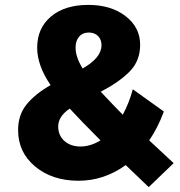

<svg xmlns="http://www.w3.org/2000/svg" viewBox="-20 -730 737 785"><path d="M588 35 494 -55Q405 9 301 9Q194 9 124 -49Q54 -107 54 -198Q54 -261 89.5 -304Q125 -347 187 -382Q132 -462 132 -535Q132 -615 188.5 -662.5Q245 -710 341 -710Q434 -710 493.5 -664Q553 -618 553 -547Q553 -481 510 -437.5Q467 -394 392 -355Q442 -301 482 -261Q508 -309 523 -365L650 -274Q625 -207 590 -156L690 -63ZM289 -536Q289 -496 318 -450Q395 -494 395 -545Q395 -569 380.5 -583Q366 -597 343 -597Q318 -597 303.5 -580Q289 -563 289 -536ZM309 -131Q350 -131 391 -156Q310 -237 265 -286Q218 -254 218 -213Q218 -176 243.5 -153.5Q269 -131 309 -131Z"/></svg>

Font: Montserrat Extra Bold
Style: Regular
Weight: 800
Designer: Julieta Ulanovsky
Foundry: Julieta Ulanovsky
Version: Version 3.001;PS 003.001;hotconv 1.0.70;makeotf.lib2.5.58329